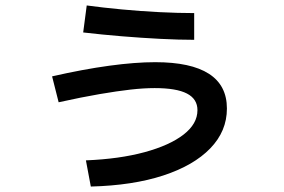

<svg xmlns="http://www.w3.org/2000/svg" viewBox="-20 -634 1040 704"><path d="M295 -46Q418 -51 510 -76Q602 -101 653 -140.5Q704 -180 704 -230Q704 -271 665.5 -291Q627 -311 547 -311Q507 -311 458.5 -305.5Q410 -300 345.5 -289Q281 -278 195 -259L171 -354Q285 -380 380.5 -393Q476 -406 549 -406Q680 -406 746 -363.5Q812 -321 812 -236Q812 -153 751 -90Q690 -27 578.5 9.5Q467 46 313 50ZM692 -488Q637 -488 568 -491.5Q499 -495 426.5 -501Q354 -507 285 -515L298 -614Q357 -606 426 -599.5Q495 -593 564 -589.5Q633 -586 692 -586Z"/></svg>

Font: M PLUS 1 Thin Medium
Style: Regular
Weight: 500
Version: Version 1.001